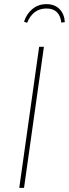

<svg xmlns="http://www.w3.org/2000/svg" viewBox="-20 -907 333 927"><path d="M192 -681 96 0H73L169 -681ZM96 -802Q108 -840 136.5 -863.5Q165 -887 204 -887Q244 -887 267.5 -863Q291 -839 293 -800L276 -798Q268 -866 204 -866Q171 -866 147.5 -848Q124 -830 111 -797Z"/></svg>

Font: Fira Sans Condensed Thin
Style: Italic
Weight: 250
Width: 3
Italic angle: -8°
Designer: Carrois Corporate & Edenspiekermann AG
Foundry: Carrois Corporate GbR & Edenspiekermann AG
Version: Version 4.203